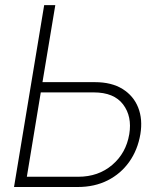

<svg xmlns="http://www.w3.org/2000/svg" viewBox="-20 -748 622 768"><path d="M149.9 -419.4H359.4Q426.3 -419.4 470.2 -392.1Q514.2 -364.7 532.7 -317.9Q551.3 -271 541.5 -211.4Q530.8 -148.4 497.1 -100.8Q463.4 -53.2 410.9 -26.6Q358.4 0 291 0H36.1L156.7 -727.5H201.2ZM143.1 -378.4 87.4 -41H293Q373.5 -41 429 -88.4Q484.4 -135.7 497.1 -211.4Q508.8 -282.2 472.4 -330.3Q436 -378.4 355 -378.4Z"/></svg>

Font: Inter Display ExtraLight
Style: Italic
Weight: 200
Italic angle: -9.39999°
Designer: Rasmus Andersson
Foundry: rsms
Version: Version 4.000;git-a52131595